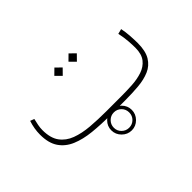

<svg xmlns="http://www.w3.org/2000/svg" viewBox="-93 -643 1031 1031"><g transform="rotate(-45 422.5 -127.5)"><path d="M516.1 0H402.8Q332 0 270.5 -6.3Q209 -12.7 162.4 -32.2Q115.7 -51.8 89.4 -90.3Q63 -128.9 63 -192.9Q63 -237.8 78.1 -283.2L101.1 -274.4Q96.7 -256.3 93 -237.5Q89.4 -218.8 89.4 -201.2Q89.4 -141.1 114.5 -106.7Q139.6 -72.3 183.3 -55.9Q227.1 -39.6 283.7 -34.9Q340.3 -30.3 402.8 -30.3H516.6Q557.6 -30.3 599.6 -32.7Q641.6 -35.2 677 -46.9Q712.4 -58.6 733.9 -85.7Q755.4 -112.8 755.4 -161.6Q755.4 -183.1 753.2 -213.1Q751 -243.2 743.2 -278.8L772 -286.1Q777.8 -259.3 780 -225.6Q782.2 -191.9 782.2 -170.4Q782.2 -109.4 761 -74.7Q739.7 -40 702.9 -24.2Q666 -8.3 617.9 -4.2Q569.8 0 516.1 0ZM480 -393.6 511.7 -362.3 480 -330.1 448.2 -362.3ZM372.6 -393.6 404.3 -362.3 372.6 -330.1 340.8 -362.3ZM350.1 61Q350.1 29.3 373.3 6.3Q396.5 -16.6 428.2 -16.6Q460 -16.6 482.9 6.3Q505.9 29.3 505.9 61Q505.9 92.8 482.9 116Q460 139.2 428.2 139.2Q396.5 139.2 373.3 116Q350.1 92.8 350.1 61ZM369.6 61Q369.6 85.4 387 102.3Q404.3 119.1 428.2 119.1Q452.6 119.1 469.5 102.3Q486.3 85.4 486.3 61Q486.3 36.6 469.5 19.5Q452.6 2.4 428.2 2.4Q403.8 2.4 386.7 19.5Q369.6 36.6 369.6 61Z"/></g></svg>

Font: Vazirmatn UI Thin
Style: Regular
Weight: 100
Designer: Saber Rastikerdar
Foundry: Saber Rastikerdar
Version: Version 33.003